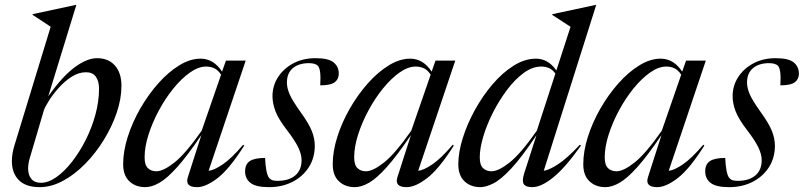

<svg xmlns="http://www.w3.org/2000/svg" viewBox="-20 -762 3316 792"><path d="M189 -651.5Q175 -661 155.8 -673.8Q136.5 -686.5 114.5 -700.5L114 -703.5L293.5 -742H295L179 -364.5Q236 -445.5 287.2 -483.8Q338.5 -522 380 -522Q427.5 -522 454.2 -491.5Q481 -461 481 -408Q481 -355 461.5 -297.2Q442 -239.5 408.2 -184.8Q374.5 -130 331.2 -86Q288 -42 239.8 -16Q191.5 10 143.5 10Q86.5 10 57.8 -19Q29 -48 29 -97Q29 -128.5 40 -163.5ZM103 -110.5Q96 -87 96 -67Q96 -39.5 109.5 -23.8Q123 -8 149 -8Q179.5 -8 212.8 -31.5Q246 -55 277.2 -95Q308.5 -135 333.8 -185.2Q359 -235.5 373.8 -290Q388.5 -344.5 388.5 -396.5Q388.5 -427.5 375.2 -445.8Q362 -464 335 -464Q304 -464 274.5 -444.8Q245 -425.5 220.8 -398Q196.5 -370.5 180.8 -345Q165 -319.5 161 -307Z M755 -31.5 810.5 -204.5Q752.5 -119 710.8 -72.5Q669 -26 637.5 -8Q606 10 579 10Q539.5 10 513.8 -14Q488 -38 488 -84.5Q488 -138 507 -197.8Q526 -257.5 558.8 -314.5Q591.5 -371.5 632.8 -418Q674 -464.5 719 -492.2Q764 -520 807.5 -520Q861 -520 896 -466.5L912 -512H993.5L840.5 -57.5Q863 -59.5 899.2 -84.2Q935.5 -109 983 -165L987.5 -161.5Q926.5 -65 877.8 -27.5Q829 10 793 10Q741.5 10 755 -31.5ZM576.5 -113Q576.5 -81.5 590 -68.5Q603.5 -55.5 625 -55.5Q654 -55.5 699.8 -91.8Q745.5 -128 812 -223L892 -454Q879.5 -473 864.2 -480.2Q849 -487.5 830.5 -487.5Q798.5 -487.5 763.5 -462.8Q728.5 -438 695.2 -397Q662 -356 635.2 -306.2Q608.5 -256.5 592.5 -206.2Q576.5 -156 576.5 -113Z M1073.5 -110.5Q1076.5 -46 1089.5 -29Q1096.5 -20.5 1105 -18.2Q1113.5 -16 1124.5 -16Q1171.5 -16 1197.8 -38.2Q1224 -60.5 1224 -101.5Q1224 -125.5 1210 -154.5Q1196 -183.5 1162 -227.5Q1128 -272 1116 -304Q1104 -336 1104 -365Q1104 -408.5 1127 -444Q1150 -479.5 1190 -500.8Q1230 -522 1281.5 -522Q1335 -522 1356.2 -504.5Q1377.5 -487 1377.5 -458Q1377.5 -435.5 1360.8 -422.8Q1344 -410 1301 -410Q1303 -445.5 1300.5 -464Q1298 -482.5 1292 -489.5Q1282 -501.5 1254 -501.5Q1213 -501.5 1188.2 -481Q1163.5 -460.5 1163.5 -421.5Q1163.5 -398.5 1175 -372.5Q1186.5 -346.5 1220 -299.5Q1254 -252.5 1266.2 -221.5Q1278.5 -190.5 1278.5 -161Q1278.5 -111 1254 -72.5Q1229.5 -34 1186.8 -12Q1144 10 1089.5 10Q1035 10 1013 -7.8Q991 -25.5 991 -55Q991 -84.5 1010.5 -97.5Q1030 -110.5 1073.5 -110.5Z M1619.5 -31.5 1675 -204.5Q1617 -119 1575.2 -72.5Q1533.5 -26 1502 -8Q1470.5 10 1443.5 10Q1404 10 1378.2 -14Q1352.5 -38 1352.5 -84.5Q1352.5 -138 1371.5 -197.8Q1390.5 -257.5 1423.2 -314.5Q1456 -371.5 1497.2 -418Q1538.5 -464.5 1583.5 -492.2Q1628.5 -520 1672 -520Q1725.5 -520 1760.5 -466.5L1776.5 -512H1858L1705 -57.5Q1727.5 -59.5 1763.8 -84.2Q1800 -109 1847.5 -165L1852 -161.5Q1791 -65 1742.2 -27.5Q1693.5 10 1657.5 10Q1606 10 1619.5 -31.5ZM1441 -113Q1441 -81.5 1454.5 -68.5Q1468 -55.5 1489.5 -55.5Q1518.5 -55.5 1564.2 -91.8Q1610 -128 1676.5 -223L1756.5 -454Q1744 -473 1728.8 -480.2Q1713.5 -487.5 1695 -487.5Q1663 -487.5 1628 -462.8Q1593 -438 1559.8 -397Q1526.5 -356 1499.8 -306.2Q1473 -256.5 1457 -206.2Q1441 -156 1441 -113Z M2376.5 -161.5Q2312 -70.5 2262.2 -30.2Q2212.5 10 2175.5 10Q2148.5 10 2140.5 -2.8Q2132.5 -15.5 2142 -46L2193 -204.5Q2132 -113 2089 -67Q2046 -21 2015.2 -5.5Q1984.5 10 1961.5 10Q1922 10 1896.2 -14Q1870.5 -38 1870.5 -84.5Q1870.5 -133.5 1888.8 -192Q1907 -250.5 1938.8 -308.2Q1970.5 -366 2011.5 -414Q2052.5 -462 2098.5 -491Q2144.5 -520 2191 -520Q2241 -520 2275 -471.5L2333.5 -651.5L2258 -700.5L2258.5 -703.5L2438 -742H2439.5L2223 -57.5Q2245.5 -60.5 2282.8 -85Q2320 -109.5 2372 -165ZM1959 -113Q1959 -81 1972.8 -68.2Q1986.5 -55.5 2007.5 -55.5Q2036.5 -55.5 2082.2 -91.8Q2128 -128 2194.5 -223L2271 -458.5Q2259 -475 2244.5 -481.2Q2230 -487.5 2213 -487.5Q2176.5 -487.5 2140.2 -461Q2104 -434.5 2071.5 -391.2Q2039 -348 2013.5 -297.8Q1988 -247.5 1973.5 -198.8Q1959 -150 1959 -113Z M2653 -31.5 2708.5 -204.5Q2650.5 -119 2608.8 -72.5Q2567 -26 2535.5 -8Q2504 10 2477 10Q2437.5 10 2411.8 -14Q2386 -38 2386 -84.5Q2386 -138 2405 -197.8Q2424 -257.5 2456.8 -314.5Q2489.5 -371.5 2530.8 -418Q2572 -464.5 2617 -492.2Q2662 -520 2705.5 -520Q2759 -520 2794 -466.5L2810 -512H2891.5L2738.5 -57.5Q2761 -59.5 2797.2 -84.2Q2833.5 -109 2881 -165L2885.5 -161.5Q2824.5 -65 2775.8 -27.5Q2727 10 2691 10Q2639.5 10 2653 -31.5ZM2474.5 -113Q2474.5 -81.5 2488 -68.5Q2501.5 -55.5 2523 -55.5Q2552 -55.5 2597.8 -91.8Q2643.5 -128 2710 -223L2790 -454Q2777.5 -473 2762.2 -480.2Q2747 -487.5 2728.5 -487.5Q2696.5 -487.5 2661.5 -462.8Q2626.5 -438 2593.2 -397Q2560 -356 2533.2 -306.2Q2506.5 -256.5 2490.5 -206.2Q2474.5 -156 2474.5 -113Z M2971.5 -110.5Q2974.5 -46 2987.5 -29Q2994.5 -20.5 3003 -18.2Q3011.5 -16 3022.5 -16Q3069.5 -16 3095.8 -38.2Q3122 -60.5 3122 -101.5Q3122 -125.5 3108 -154.5Q3094 -183.5 3060 -227.5Q3026 -272 3014 -304Q3002 -336 3002 -365Q3002 -408.5 3025 -444Q3048 -479.5 3088 -500.8Q3128 -522 3179.5 -522Q3233 -522 3254.2 -504.5Q3275.5 -487 3275.5 -458Q3275.5 -435.5 3258.8 -422.8Q3242 -410 3199 -410Q3201 -445.5 3198.5 -464Q3196 -482.5 3190 -489.5Q3180 -501.5 3152 -501.5Q3111 -501.5 3086.2 -481Q3061.5 -460.5 3061.5 -421.5Q3061.5 -398.5 3073 -372.5Q3084.5 -346.5 3118 -299.5Q3152 -252.5 3164.2 -221.5Q3176.5 -190.5 3176.5 -161Q3176.5 -111 3152 -72.5Q3127.5 -34 3084.8 -12Q3042 10 2987.5 10Q2933 10 2911 -7.8Q2889 -25.5 2889 -55Q2889 -84.5 2908.5 -97.5Q2928 -110.5 2971.5 -110.5Z"/></svg>

Font: Newsreader Display
Style: Italic
Weight: 400
Italic angle: -17°
Designer: Hugues Gentile
Foundry: Production Type
Version: Version 1.001